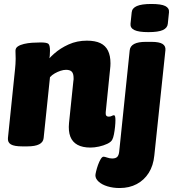

<svg xmlns="http://www.w3.org/2000/svg" viewBox="-20 -736 873 968"><path d="M436 8Q396 8 370.5 -6Q345 -20 334.5 -47.5Q324 -75 328 -116L350 -328Q351 -332 351 -335.5Q351 -339 351 -342Q351 -365 342 -374.5Q333 -384 313 -384Q300 -384 285 -379Q270 -374 256 -366Q242 -358 232 -347L200 -40Q196 2 118 2H92Q52 2 35 -8Q18 -18 20 -40L56 -389Q57 -397 58 -413Q59 -429 59 -440Q59 -450 58.5 -459.5Q58 -469 58 -480Q58 -494 70 -502Q82 -510 101 -514.5Q120 -519 142 -520.5Q164 -522 185 -522Q216 -522 224 -515Q232 -508 232 -480Q232 -456 228 -432.5Q224 -409 217 -397L206 -413Q222 -438 253 -465.5Q284 -493 326 -512Q368 -531 418 -531Q460 -531 486 -518.5Q512 -506 524.5 -480.5Q537 -455 537 -417Q537 -410 536.5 -402.5Q536 -395 535 -387L513 -170Q512 -159 515.5 -153.5Q519 -148 529 -148Q537 -148 543.5 -151.5Q550 -155 554 -155Q559 -155 560.5 -148Q562 -141 562 -130Q562 -116 560 -96.5Q558 -77 554.5 -59Q551 -41 546 -32Q540 -20 521 -11Q502 -2 479 3Q456 8 436 8ZM583 212Q550 212 522 203.5Q494 195 477.5 180Q461 165 461 148Q461 143 464.5 128Q468 113 474 96Q480 79 487.5 66.5Q495 54 502 54Q508 54 520.5 58.5Q533 63 546 63Q563 63 571 55Q579 47 581 28L634 -483Q639 -525 715 -525H743Q783 -525 799.5 -514.5Q816 -504 814 -483L758 48Q753 99 730 135.5Q707 172 669.5 192Q632 212 583 212ZM728 -574Q679 -574 657.5 -584.5Q636 -595 638 -616L644 -674Q646 -695 670 -705.5Q694 -716 743 -716Q793 -716 813.5 -705.5Q834 -695 832 -674L826 -616Q824 -595 801 -584.5Q778 -574 728 -574Z"/></svg>

Font: Asap Black
Style: Italic
Weight: 900
Italic angle: -6°
Designer: Pablo Cosgaya
Foundry: Omnibus-Type
Version: Version 3.001